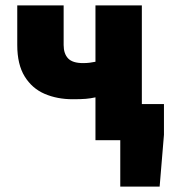

<svg xmlns="http://www.w3.org/2000/svg" viewBox="-20 -520 636 712"><path d="M426 172V0H396V-134H588V-20L572 172ZM334 0V-159Q316 -155 298 -153.5Q280 -152 250 -152Q192 -152 145.5 -172Q99 -192 71.5 -236.5Q44 -281 44 -353V-500H216V-353Q216 -321 232.5 -303.5Q249 -286 288 -286Q302 -286 313 -287.5Q324 -289 334 -291V-500H506V0Z"/></svg>

Font: Source Sans 3 Black
Style: Regular
Weight: 900
Designer: Paul D. Hunt
Foundry: Adobe
Version: Version 3.046;hotconv 1.0.118;makeotfexe 2.5.65603